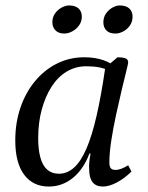

<svg xmlns="http://www.w3.org/2000/svg" viewBox="-20 -672 544 704"><path d="M159 12Q101 12 68.5 -31.5Q36 -75 36 -157Q36 -222 55 -277.5Q74 -333 108.5 -374.5Q143 -416 189 -439Q235 -462 289 -462Q330 -462 361.5 -450.5Q393 -439 420 -414L417 -386Q405 -397 378 -413Q351 -429 296 -429Q257 -429 224.5 -409.5Q192 -390 169 -354Q146 -318 133 -270Q120 -222 120 -165Q120 -124 128 -94.5Q136 -65 153 -50Q170 -35 196 -35Q226 -35 251 -57Q276 -79 296.5 -126Q317 -173 334 -247Q351 -321 366 -424L411 -462Q428 -462 439 -458.5Q450 -455 450 -443Q450 -439 443 -411Q436 -383 426 -341Q416 -299 405.5 -250.5Q395 -202 388 -156.5Q381 -111 381 -76Q381 -62 386 -55.5Q391 -49 403 -49Q414 -49 425.5 -53.5Q437 -58 450 -66L462 -43Q437 -18 408.5 -3Q380 12 357 12Q332 12 319.5 -4Q307 -20 307 -51Q306 -63 307.5 -78Q309 -93 312 -109H308Q286 -51 247 -19.5Q208 12 159 12ZM403 -549Q381 -549 370 -560.5Q359 -572 359 -590Q359 -609 369 -623Q379 -637 393 -644.5Q407 -652 419 -652Q442 -652 454 -641Q466 -630 466 -611Q466 -592 456 -578Q446 -564 431.5 -556.5Q417 -549 403 -549ZM216 -549Q195 -549 183.5 -560.5Q172 -572 172 -591Q172 -609 182 -623Q192 -637 206.5 -644.5Q221 -652 233 -652Q256 -652 268 -641Q280 -630 280 -611Q280 -593 270 -579Q260 -565 245 -557Q230 -549 216 -549Z"/></svg>

Font: Petrona
Style: Italic
Weight: 400
Italic angle: -9°
Designer: Ringo R. Seeber
Foundry: Ringo R. Seeber
Version: Version 2.001; ttfautohint (v1.8.3)